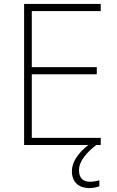

<svg xmlns="http://www.w3.org/2000/svg" viewBox="-20 -734 591 972"><path d="M380 128C380 79 421 37 467 0H490V-36H141V-358H470V-394H141V-678H490V-714H102V0H427C373 43 344 87 344 133C344 189 380 218 431 218C453 218 470 214 483 209V179C472 182 455 186 435 186C398 186 380 165 380 128Z"/></svg>

Font: Noto Sans Gurmukhi UI ExtraLight
Style: Regular
Weight: 200
Designer: Jelle Bosma - Monotype Design Team
Foundry: Monotype Imaging Inc.
Version: Version 2.004